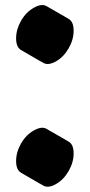

<svg xmlns="http://www.w3.org/2000/svg" viewBox="-20 -670 352 751"><path d="M199 -430Q169 -413 149.5 -424Q130 -435 130 -470Q130 -505 149.5 -539Q169 -573 199 -590Q229 -607 248.5 -596Q268 -585 268 -550Q268 -515 248.5 -481Q229 -447 199 -430ZM199 50Q169 67 149.5 56Q130 45 130 10Q130 -25 149.5 -59Q169 -93 199 -110Q229 -127 248.5 -116Q268 -105 268 -70Q268 -35 248.5 -1Q229 33 199 50ZM249 -596Q229 -607 199 -590Q169 -573 149.5 -539Q130 -505 130 -470Q130 -435 149 -424L63 -474Q43 -485 43 -520Q43 -555 62.5 -589Q82 -623 113 -640Q143 -657 162 -646ZM249 -116Q229 -127 199 -110Q169 -93 149.5 -59Q130 -25 130 10Q130 45 149 56L63 6Q43 -5 43 -40Q43 -75 62.5 -109Q82 -143 113 -160Q143 -177 162 -166Z"/></svg>

Font: Nabla
Style: Regular
Weight: 400
Designer: Arthur Reinders Folmer
Foundry: Typearture
Version: Version 1.002